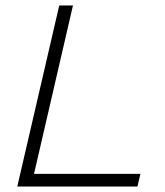

<svg xmlns="http://www.w3.org/2000/svg" viewBox="-20 -680 601 700"><path d="M104 -46H492L481 0H43L196 -660H246Z"/></svg>

Font: Work Sans Light
Style: Italic
Weight: 300
Italic angle: -13°
Designer: Wei Huang
Foundry: Wei Huang
Version: Version 2.010; ttfautohint (v1.8.3)